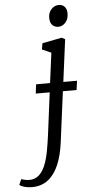

<svg xmlns="http://www.w3.org/2000/svg" viewBox="-189 -786 502 1075"><g transform="rotate(-5 62.5 -248.5)"><path d="M-53.5 253.5Q-75 253.5 -93.2 248.8Q-111.5 244 -124 235.5L-110 203.5Q-97.5 208 -86.2 210Q-75 212 -65 212Q-32.5 212 -10.8 192.2Q11 172.5 24.5 138.8Q38 105 46 62.8Q54 20.5 60 -24.5L91 -266.5H12.5L19 -318H97.5L119.5 -487L68.5 -509.5L74.5 -544L184.5 -565.5L203 -555.5L172 -318H249L242 -266.5H165L128 18Q118.5 91.5 95.8 144.2Q73 197 36 225.2Q-1 253.5 -53.5 253.5ZM172.5 -628Q150.5 -628 137.5 -641.8Q124.5 -655.5 124.5 -682.5Q124.5 -712 142.5 -730.8Q160.5 -749.5 184 -749.5Q204 -749.5 216.5 -736.2Q229 -723 229 -698Q229 -666 211.5 -647Q194 -628 172.5 -628Z"/></g></svg>

Font: Merriweather 24pt SemiCondensed Light
Style: Italic
Weight: 300
Width: 4
Italic angle: -7.8°
Designer: Eben Sorkin
Foundry: Eben Sorkin
Version: Version 2.101